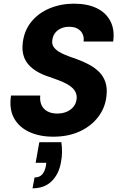

<svg xmlns="http://www.w3.org/2000/svg" viewBox="-20 -732 658 1045"><path d="M270 12Q195 12 139 -14Q83 -40 56 -89.5Q29 -139 40 -212H199Q196 -182 206 -160Q216 -138 238 -126Q260 -114 291 -114Q320 -114 342.5 -123.5Q365 -133 379.5 -150.5Q394 -168 397 -193Q399 -211 393 -226Q387 -241 374 -253.5Q361 -266 342 -276Q323 -286 299.5 -295Q276 -304 250 -313Q170 -338 132.5 -383.5Q95 -429 104 -500Q112 -566 150.5 -613.5Q189 -661 250 -686.5Q311 -712 383 -712Q455 -712 505.5 -688Q556 -664 580.5 -617.5Q605 -571 596 -506H435Q438 -529 429.5 -547Q421 -565 403 -575.5Q385 -586 359 -586Q335 -587 314.5 -578.5Q294 -570 281 -554Q268 -538 265 -515Q262 -497 268 -484Q274 -471 286 -461Q298 -451 315 -442.5Q332 -434 353 -426Q374 -418 398 -410Q434 -397 465.5 -380Q497 -363 520 -340Q543 -317 554 -284Q565 -251 559 -206Q552 -145 514.5 -95.5Q477 -46 414.5 -17Q352 12 270 12ZM157 293 168 234Q194 234 209 218Q224 202 230 170L232 154H174L194 42H314Q318 71 317.5 98Q317 125 312 150Q301 215 261.5 254Q222 293 157 293Z"/></svg>

Font: DM Sans 11pt Black
Style: Italic
Weight: 900
Italic angle: -10°
Version: Version 4.004;gftools[0.9.30]